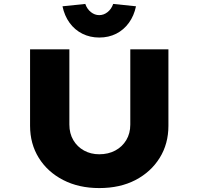

<svg xmlns="http://www.w3.org/2000/svg" viewBox="-20 -951 1012 977"><path d="M485 6Q381 6 301.5 -35Q222 -76 177.5 -147.5Q133 -219 133 -311V-700H333V-317Q333 -272 353 -238Q373 -204 407.5 -185Q442 -166 485 -166Q531 -166 566.5 -185Q602 -204 622.5 -238Q643 -272 643 -317V-700H837V-311Q837 -219 792.5 -147.5Q748 -76 669.5 -35Q591 6 485 6ZM485 -760Q438 -760 399 -779.5Q360 -799 334 -835Q308 -871 298 -919L414 -931Q423 -905 442.5 -889.5Q462 -874 485 -874Q508 -874 527.5 -889.5Q547 -905 556 -931L672 -919Q662 -871 636 -835Q610 -799 571.5 -779.5Q533 -760 485 -760Z"/></svg>

Font: Lexend Mega ExtraBold
Style: Regular
Weight: 800
Designer: Bonnie Shaver-Troup, Thomas Jockin
Foundry: Lexend
Version: Version 1.007